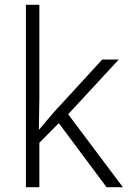

<svg xmlns="http://www.w3.org/2000/svg" viewBox="-20 -780 534 800"><path d="M144 -374Q144 -342 143 -307.5Q142 -273 142 -240H143Q156 -255 172.5 -275Q189 -295 204 -312L406 -532H475L264 -304L492 0H424L225 -267L144 -185V0H88V-760H144Z"/></svg>

Font: Noto Sans Gurmukhi UI Light
Style: Regular
Weight: 300
Designer: Jelle Bosma - Monotype Design Team
Foundry: Monotype Imaging Inc.
Version: Version 2.004; ttfautohint (v1.8.4.7-5d5b)